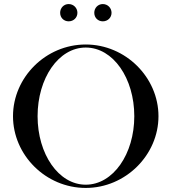

<svg xmlns="http://www.w3.org/2000/svg" viewBox="-20 -910 844 945"><path d="M402 -229ZM276 -847C276 -871 294 -890 318 -890C342 -890 361 -871 361 -847C361 -823 342 -805 318 -805C294 -805 276 -823 276 -847ZM444 -847C444 -871 462 -890 486 -890C510 -890 529 -871 529 -847C529 -823 510 -805 486 -805C462 -805 444 -823 444 -847ZM44 -338C44 -529 205 -691 402 -691C598 -691 760 -529 760 -338C760 -147 598 15 402 15C205 15 44 -147 44 -338ZM165 -338C165 -152 268 -1 402 -1C537 -1 641 -152 641 -338C641 -525 537 -676 402 -676C268 -676 165 -525 165 -338Z"/></svg>

Font: Open Baskerville 0.0.53
Style: Normal
Weight: 400
Designer: Isaac Moore, James Puckett, Rob Mientjes
Foundry: The Open Baskerville Project
Version: 0.0.53 (g939f078)